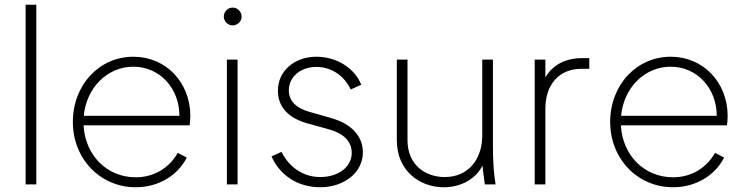

<svg xmlns="http://www.w3.org/2000/svg" viewBox="-20 -777 3152 809"><path d="M88 0H133V-757H88Z M552 12C646 12 728 -36 767 -113L729 -133C692 -68 628 -30 552 -30C430 -30 339 -123 332 -249H779C781 -264 782 -275 782 -288C782 -430 679 -538 542 -538C398 -538 287 -419 287 -263C287 -108 402 12 552 12ZM333 -289C344 -407 432 -496 542 -496C652 -496 736 -406 736 -289Z M936 0H981V-526H936ZM923 -707C923 -687 940 -670 960 -670C981 -670 998 -687 998 -707C998 -728 981 -745 960 -745C940 -745 923 -728 923 -707Z M1329 12C1430 12 1509 -50 1509 -135C1509 -204 1460 -256 1374 -280L1286 -305C1228 -321 1197 -352 1197 -396C1197 -453 1246 -495 1313 -495C1375 -495 1429 -460 1458 -400L1502 -420C1475 -490 1398 -538 1313 -538C1222 -538 1151 -479 1151 -395C1151 -327 1194 -279 1279 -256L1366 -232C1428 -215 1462 -181 1462 -133C1462 -72 1404 -31 1329 -31C1260 -31 1200 -70 1166 -137L1124 -118C1160 -37 1236 12 1329 12Z M1850 12C1924 12 1985 -24 2013 -79C2015 -58 2018 -34 2023 0H2068C2060 -53 2057 -96 2057 -164V-526H2012V-206C2012 -109 1956 -31 1854 -31C1769 -31 1697 -85 1697 -186V-526H1652V-186C1652 -59 1746 12 1850 12Z M2233 0H2278V-320C2278 -417 2333 -487 2429 -487H2463V-532H2430C2363 -532 2306 -502 2278 -450V-526H2233Z M2816 12C2910 12 2992 -36 3031 -113L2993 -133C2956 -68 2892 -30 2816 -30C2694 -30 2603 -123 2596 -249H3043C3045 -264 3046 -275 3046 -288C3046 -430 2943 -538 2806 -538C2662 -538 2551 -419 2551 -263C2551 -108 2666 12 2816 12ZM2597 -289C2608 -407 2696 -496 2806 -496C2916 -496 3000 -406 3000 -289Z"/></svg>

Font: Mluvka ExtraLight
Style: Regular
Weight: 200
Designer: Modified by Jiří Krblich, Original typeface by Gumpita Rahayu
Foundry: Gumpita Rahayu & Jiří Krblich
Version: Version 2.000;Glyphs 3.1.1 (3134)